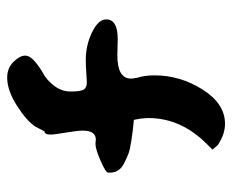

<svg xmlns="http://www.w3.org/2000/svg" viewBox="-76 -577 647 535"><g transform="rotate(-90 247.5 -309.5)"><path d="M34 -331Q33 -338 66.5 -352.5Q100 -367 114 -367Q116 -367 120.5 -366.5Q125 -366 126 -366Q151 -366 151 -402Q151 -417 145.5 -449.5Q140 -482 140 -492Q140 -509 149 -509L162 -534Q177 -558 220 -585.5Q263 -613 299 -613Q326 -613 344 -594Q360 -577 360 -563Q360 -550 344.5 -536.5Q329 -523 310 -512.5Q291 -502 275.5 -481.5Q260 -461 260 -436Q260 -408 265.5 -399.5Q271 -391 286 -391Q291 -391 311.5 -392.5Q332 -394 348 -394Q389 -394 425 -376.5Q461 -359 461 -337Q461 -305 406 -305Q399 -305 384 -305.5Q369 -306 361 -306Q296 -306 296 -268Q296 -264 298 -252Q305 -231 305 -202Q305 -131 265.5 -68.5Q226 -6 170 -6Q141 -6 111 -26L98 -41L114 -57Q186 -129 186 -219Q186 -237 181 -260Q160 -262 151.5 -263Q143 -264 120 -267.5Q97 -271 85.5 -275.5Q74 -280 59.5 -287.5Q45 -295 39 -306Q33 -317 34 -331Z"/></g></svg>

Font: NaniFont Regular
Style: Regular
Weight: 400
Designer: Nanigashitei
Version: Version 1.036